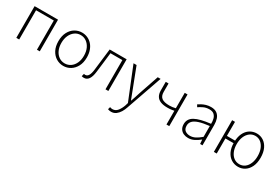

<svg xmlns="http://www.w3.org/2000/svg" viewBox="51 -1541 3994 2782"><g transform="rotate(30 2047.5 -150.5)"><path d="M102 0V-530H494V0H447V-489H150V0Z M892 13Q828 13 774 -19.5Q720 -52 687 -114Q654 -176 654 -264Q654 -353 687 -415.5Q720 -478 774 -510.5Q828 -543 892 -543Q940 -543 983 -524.5Q1026 -506 1059 -470.5Q1092 -435 1111 -382.5Q1130 -330 1130 -264Q1130 -176 1096.5 -114Q1063 -52 1009.5 -19.5Q956 13 892 13ZM892 -29Q946 -29 989 -58.5Q1032 -88 1056.5 -141Q1081 -194 1081 -264Q1081 -335 1056.5 -388Q1032 -441 989 -471.5Q946 -502 892 -502Q838 -502 795.5 -471.5Q753 -441 728.5 -388Q704 -335 704 -264Q704 -194 728.5 -141Q753 -88 795.5 -58.5Q838 -29 892 -29Z M1240 13Q1227 13 1218.5 11.5Q1210 10 1201 7L1212 -38Q1217 -37 1222 -35.5Q1227 -34 1234 -34Q1267 -34 1287 -67Q1307 -100 1315 -168Q1326 -259 1336.5 -349.5Q1347 -440 1358 -530H1642V0H1594V-489H1395Q1385 -406 1376 -324Q1367 -242 1356 -158Q1346 -71 1316.5 -29Q1287 13 1240 13Z M1824 242Q1809 242 1795 239Q1781 236 1770 231L1781 190Q1789 194 1800.5 196.5Q1812 199 1824 199Q1874 199 1907 158Q1940 117 1961 57L1975 10L1757 -530H1808L1937 -195Q1950 -161 1965 -121.5Q1980 -82 1994 -46H1999Q2012 -81 2024.5 -121Q2037 -161 2048 -195L2162 -530H2210L2001 68Q1987 112 1963 151.5Q1939 191 1905 216.5Q1871 242 1824 242Z M2614 0V-230Q2593 -226 2577 -223.5Q2561 -221 2544.5 -219.5Q2528 -218 2503 -218Q2434 -218 2388 -236Q2342 -254 2319 -292Q2296 -330 2296 -389V-530H2343V-389Q2343 -319 2383.5 -289Q2424 -259 2511 -259Q2539 -259 2562.5 -262Q2586 -265 2614 -272V-530H2661V0Z M2981 13Q2939 13 2904 -2.5Q2869 -18 2848 -50.5Q2827 -83 2827 -132Q2827 -220 2909.5 -266Q2992 -312 3169 -332Q3171 -374 3161.5 -412.5Q3152 -451 3125 -476.5Q3098 -502 3045 -502Q2990 -502 2946 -480.5Q2902 -459 2874 -439L2853 -475Q2872 -488 2901 -504Q2930 -520 2968 -531.5Q3006 -543 3049 -543Q3112 -543 3149 -515.5Q3186 -488 3201.5 -442Q3217 -396 3217 -340V0H3177L3172 -69H3169Q3129 -36 3081 -11.5Q3033 13 2981 13ZM2988 -28Q3034 -28 3077 -50Q3120 -72 3169 -114V-295Q3060 -283 2995.5 -261.5Q2931 -240 2903 -208.5Q2875 -177 2875 -134Q2875 -76 2908.5 -52Q2942 -28 2988 -28Z M3407 0V-530H3455V-295H3606V-252H3455V0ZM3816 13Q3753 13 3701.5 -19.5Q3650 -52 3620.5 -114Q3591 -176 3591 -264Q3591 -353 3620.5 -415.5Q3650 -478 3701.5 -510.5Q3753 -543 3816 -543Q3878 -543 3928 -510.5Q3978 -478 4007.5 -415.5Q4037 -353 4037 -264Q4037 -176 4007.5 -114Q3978 -52 3928 -19.5Q3878 13 3816 13ZM3814 -29Q3866 -29 3905 -58.5Q3944 -88 3966 -141Q3988 -194 3988 -264Q3988 -335 3966 -388Q3944 -441 3905 -471.5Q3866 -502 3814 -502Q3762 -502 3722 -471.5Q3682 -441 3659.5 -388Q3637 -335 3637 -264Q3637 -194 3659.5 -141Q3682 -88 3722 -58.5Q3762 -29 3814 -29Z"/></g></svg>

Font: Noto Sans KR ExtraLight
Style: Regular
Weight: 250
Designer: Ryoko NISHIZUKA  (kana, bopomofo & ideographs); Paul D. Hunt (Latin, Greek & Cyrillic); Sandoll Communications , Soo-you
Foundry: Adobe
Version: Version 2.004-H2;hotconv 1.0.118;makeotfexe 2.5.65603